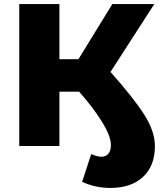

<svg xmlns="http://www.w3.org/2000/svg" viewBox="-20 -720 801 947"><path d="M75 -700H273V-428H367L534 -700H741L525 -365Q639 -237 691.5 -154.5Q744 -72 744 1Q744 98 685.5 152.5Q627 207 524 207Q451 207 385 177L430 40Q459 53 480 53Q502 53 514.5 38Q527 23 527 -5Q527 -49 482 -121Q437 -193 370 -268H273V0H75Z"/></svg>

Font: Chess Sans ExtraBold
Style: Regular
Weight: 800
Designer: Wolf Bōese
Foundry: Wolf Bōese
Version: Version 7.223